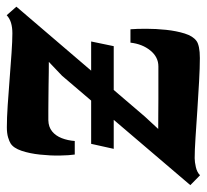

<svg xmlns="http://www.w3.org/2000/svg" viewBox="-56 -565 618 574"><g transform="rotate(-90 253.0 -278.0)"><path d="M16 11 -13.5 -18 313.5 -401.5 355 -441Q341 -441 322.8 -441.2Q304.5 -441.5 284.5 -441.8Q264.5 -442 245.2 -442.2Q226 -442.5 209 -442.5Q192 -442.5 180.5 -442.5Q160.5 -442 147.2 -431.2Q134 -420.5 127 -402.5Q120 -384.5 118.5 -363.5H78Q75.5 -380 75 -408.2Q74.5 -436.5 77.8 -467.2Q81 -498 89.2 -522.5Q97.5 -547 111.5 -555.5Q117 -559 129.2 -562.8Q141.5 -566.5 159.5 -566.5Q187 -566.5 225.2 -564Q263.5 -561.5 304.2 -558.2Q345 -555 381.5 -552.5Q418 -550 440.5 -550Q458 -550 471.5 -554Q485 -558 494.5 -567L520 -538L191.5 -154L154.5 -114Q174.5 -114 197 -113.8Q219.5 -113.5 243.8 -113.5Q268 -113.5 292.8 -113.5Q317.5 -113.5 341.5 -113.5Q369.5 -113.5 389 -137.5Q408.5 -161.5 412.5 -197H452.5Q454 -178.5 454 -149.8Q454 -121 450.8 -90.2Q447.5 -59.5 439.8 -34.8Q432 -10 417.5 0.5Q411.5 5 398.5 7.8Q385.5 10.5 366.5 10.5Q338 10.5 296.8 8.2Q255.5 6 211.2 3Q167 0 128.5 -2.5Q90 -5 67 -5Q56 -5 40.5 -1.5Q25 2 16 11ZM95 -247 110 -314.5H416L402 -247Z"/></g></svg>

Font: Merriweather 20pt ExtraBold
Style: Italic
Weight: 800
Italic angle: -7.8°
Version: Version 2.101